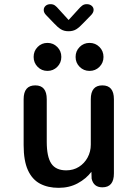

<svg xmlns="http://www.w3.org/2000/svg" viewBox="-20 -891 659 922"><path d="M149.5 -481Q204.5 -481 204.5 -414.5V-210Q204.5 -138.5 226.2 -105.8Q248 -73 298 -73Q332.5 -73 359 -89.8Q385.5 -106.5 400.8 -134.8Q416 -163 416 -196.5V-414.5Q416 -481 471.5 -481Q527 -481 527 -414.5V-58Q527 8.5 471.5 8.5Q429.5 8.5 420 -33L419 -66Q393.5 -32.5 353.2 -10.8Q313 11 261.5 11Q210 11 172.2 -9Q134.5 -29 114 -74Q93.5 -119 93.5 -194V-414.5Q93.5 -481 149.5 -481ZM208 -550.5Q180 -550.5 160.8 -570Q141.5 -589.5 141.5 -617.5Q141.5 -646 160.8 -665.5Q180 -685 208 -685Q235.5 -685 255 -665.5Q274.5 -646 274.5 -617.5Q274.5 -589.5 255 -570Q235.5 -550.5 208 -550.5ZM410 -550.5Q382 -550.5 362.5 -570Q343 -589.5 343 -617.5Q343 -646 362.5 -665.5Q382 -685 410 -685Q438 -685 457.5 -665.5Q477 -646 477 -617.5Q477 -589.5 457.5 -570Q438 -550.5 410 -550.5ZM417.5 -818.5 379.5 -779.5Q362 -760.5 346.8 -750.8Q331.5 -741 309 -741Q287 -741 271.8 -750.8Q256.5 -760.5 239 -779.5L201.5 -818.5Q190 -830 190 -843Q190 -855 199 -863Q208 -871 222.5 -871Q235.5 -871 244.2 -864.5Q253 -858 262.5 -846.5L309.5 -795L356.5 -846.5Q365.5 -857 374.5 -864Q383.5 -871 396.5 -871Q411 -871 420.2 -863.2Q429.5 -855.5 429.5 -843.5Q429.5 -831 417.5 -818.5Z"/></svg>

Font: Sono Monospace Medium
Style: Regular
Weight: 500
Designer: Tyler Finck
Foundry: Tyler Finck
Version: Version 2.112